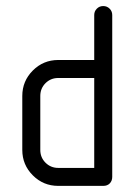

<svg xmlns="http://www.w3.org/2000/svg" viewBox="-20 -608 446 628"><path d="M317.6 0H170.6Q121.8 0 87.4 -34.4Q52.9 -68.8 52.9 -117.6V-294.1Q52.9 -342.9 87.4 -377.4Q121.8 -411.8 170.6 -411.8H288.2V-558.8Q288.2 -571.2 296.8 -579.7Q305.3 -588.2 317.6 -588.2Q330 -588.2 338.5 -579.7Q347.1 -571.2 347.1 -558.8V-29.4Q347.1 -16.5 339.1 -8.2Q331.2 0 317.6 0ZM288.2 -58.8V-352.9H170.6Q145.9 -352.9 128.8 -335.9Q111.8 -318.8 111.8 -294.1V-117.6Q111.8 -92.9 128.8 -75.9Q145.9 -58.8 170.6 -58.8Z"/></svg>

Font: OpenGost Type B TT
Style: Regular
Weight: 400
Version: Version 0.3